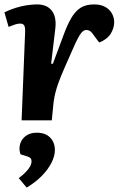

<svg xmlns="http://www.w3.org/2000/svg" viewBox="-20 -546 565 871"><path d="M94 -402Q95 -417 91 -428Q87 -439 71 -439Q61 -439 48.5 -435Q36 -431 19 -424L0 -490Q24 -502 51.5 -510.5Q79 -519 104 -522.5Q129 -526 148 -526Q193 -526 215 -497.5Q237 -469 231 -417L212 -257H220L268 -386Q285 -433 303.5 -464.5Q322 -496 346 -511Q370 -526 407 -526Q438 -526 458.5 -514Q479 -502 488.5 -483.5Q498 -465 498 -445Q498 -419 482.5 -393.5Q467 -368 430 -353L409 -381Q398 -398 390 -404Q382 -410 371 -410Q364 -410 357 -405Q350 -400 341.5 -386.5Q333 -373 321.5 -348.5Q310 -324 292 -282Q270 -233 257 -201Q244 -169 237.5 -147.5Q231 -126 227.5 -109Q224 -92 222 -72L215 0H78ZM101 305 65 262Q84 248 97 234.5Q110 221 116.5 209Q123 197 123 185Q123 178 119.5 173Q116 168 105 164L73 154Q65 131 71 108.5Q77 86 96.5 71Q116 56 147 56Q186 56 207.5 78Q229 100 229 135Q229 162 213.5 192.5Q198 223 169.5 252Q141 281 101 305Z"/></svg>

Font: Literata
Style: Bold Italic
Weight: 700
Italic angle: -2°
Designer: Latin by Veronika Burian and Jose Scaglione. Greek by Irene Vlachou. Cyrillic by Vera Evstafieva
Foundry: TypeTogether
Version: Version 3.103;gftools[0.9.29]